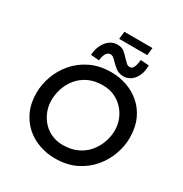

<svg xmlns="http://www.w3.org/2000/svg" viewBox="-230 -1206 1316 1384"><g transform="rotate(30 428.0 -513.5)"><path d="M423 7Q359 7 296.5 -14Q234 -35 184 -78Q134 -121 104 -186Q74 -251 74 -338Q74 -404 98.5 -474Q123 -544 172.5 -603Q222 -662 296.5 -698.5Q371 -735 470 -735Q535 -735 597 -714Q659 -693 709.5 -650Q760 -607 789.5 -542Q819 -477 819 -389Q819 -323 794.5 -253.5Q770 -184 720.5 -125Q671 -66 597 -29.5Q523 7 423 7ZM425 -105Q497 -105 549 -131Q601 -157 634 -198.5Q667 -240 683 -288.5Q699 -337 699 -383Q699 -432 681.5 -475Q664 -518 632.5 -551.5Q601 -585 558.5 -604Q516 -623 465 -623Q393 -623 341.5 -597.5Q290 -572 257 -530Q224 -488 209 -439.5Q194 -391 194 -345Q194 -297 211 -253.5Q228 -210 258.5 -176.5Q289 -143 331.5 -124Q374 -105 425 -105ZM554 -752Q515 -754 492 -772.5Q469 -791 450 -810Q438 -823 426.5 -833Q415 -843 399 -844Q385 -845 373.5 -834.5Q362 -824 355.5 -806Q349 -788 347 -764L278 -770Q280 -815 298 -852Q316 -889 346 -910.5Q376 -932 417 -929Q446 -928 466.5 -910.5Q487 -893 504 -874Q519 -858 532 -846Q545 -834 560 -833Q576 -832 585.5 -843.5Q595 -855 600 -874.5Q605 -894 607 -917L676 -912Q677 -863 660 -826Q643 -789 614.5 -770Q586 -751 554 -752ZM403 -1034H637L630 -971H396Z"/></g></svg>

Font: Josefin Sans Thin SemiBold
Style: Italic
Weight: 600
Italic angle: -7°
Version: Version 2.000